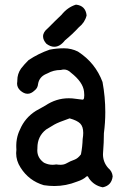

<svg xmlns="http://www.w3.org/2000/svg" viewBox="-20 -774 540 812"><path d="M209.5 -576.2Q193.4 -576.2 176.3 -588.9Q162.1 -604.5 162.1 -620.1Q162.1 -638.7 183.1 -655.3Q210.9 -683.6 240.2 -711.4Q265.6 -743.2 301.3 -754.4Q341.8 -750 346.2 -709.5V-708.5Q338.9 -678.7 314 -659.2Q286.1 -628.9 254.9 -603.5Q233.9 -576.2 209.5 -576.2ZM189.9 -564Q220.2 -569.8 250.5 -569.8Q281.7 -569.8 310.1 -555.7Q310.1 -555.7 310.5 -555.2Q383.3 -508.3 413.6 -427.2Q425.3 -363.8 425.3 -299.8Q425.3 -255.4 419.4 -210.4Q419.4 -171.4 416 -130.4Q415.5 -126 415.5 -121.6Q415.5 -88.4 437.5 -63.5Q454.6 -49.3 456.5 -28.3Q452.1 10.3 415 18.1H414.1Q377.4 10.7 356.4 -19.5Q352.5 -28.8 349.1 -28.8Q347.2 -28.8 344.2 -26.4Q332 -14.6 305.7 -5.9Q258.8 12.7 210 12.7Q188 12.7 166 9.3Q166 9.3 165.5 9.3Q102.1 -9.3 66.9 -65.4Q48.3 -93.8 48.3 -126.5Q48.3 -133.3 49.3 -140.6Q48.8 -148.4 48.8 -152.3Q48.8 -156.2 48.8 -160.2Q48.8 -171.9 51.3 -186Q55.2 -207.5 64.5 -226.1Q85.4 -275.9 131.8 -305.2L171.9 -327.6Q217.8 -358.4 270.5 -358.4Q279.3 -358.4 285.6 -357.9Q309.1 -355 318.8 -353.8Q328.6 -352.5 329.8 -352.5Q331.1 -352.5 333 -354Q336.4 -357.4 336.4 -371.6Q336.4 -377.9 335.4 -386.7Q331.1 -426.8 279.8 -466.8Q266.6 -480 250.5 -480Q244.6 -480 237.3 -478H236.3Q206.5 -478 181.2 -463.9L173.3 -460.4Q146 -447.8 141.1 -419.4Q139.6 -401.4 126.5 -391.6Q111.8 -377.4 96.7 -377.4Q81.1 -377.4 65.4 -391.6Q52.2 -404.3 52.2 -420.9Q52.2 -425.8 53.2 -431.2Q53.2 -432.6 53.2 -434.1Q53.2 -461.4 68.8 -483.9Q83 -502.4 101.1 -520Q143.1 -547.9 189.9 -564ZM332 -211.9Q332 -238.8 319.1 -251.7Q306.2 -264.6 274.4 -273.4Q226.6 -256.8 210 -247.3Q193.4 -237.8 174.8 -226.1Q138.2 -197.3 138.2 -148.9Q138.2 -147.9 138.2 -146.5L137.7 -138.2Q137.7 -106 166 -85.9Q183.6 -77.1 202.1 -77.1Q209.5 -77.1 217.8 -78.6Q227.5 -77.1 235.4 -77.1Q250.5 -77.1 260.7 -83Q277.8 -92.8 294.9 -98.6Q309.6 -104 322.3 -121.1Q328.6 -153.3 329.6 -186Q332 -200.7 332 -211.9Z"/></svg>

Font: Bakudai
Style: Medium
Weight: 500
Version: Version 1.48